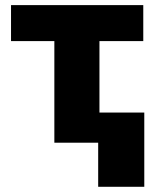

<svg xmlns="http://www.w3.org/2000/svg" viewBox="-20 -550 595 740"><path d="M22.5 -530.3H532.2V-391.6H363.3V-116.2H536.1V169.9H358.4V0H189.5V-391.6H22.5Z"/></svg>

Font: Pretendard Std Black
Style: Regular
Weight: 900
Designer: Base glyphs from Inter by Rasmus Andersson; Hangeul glyphs from Noto Sans CJK(Source Han Sans) by Jang Soo-young and Kan
Foundry: Kil Hyung-jin
Version: Version 1.309